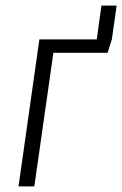

<svg xmlns="http://www.w3.org/2000/svg" viewBox="-20 -663 435 683"><path d="M340.8 -643.1H395L377.9 -522.9L362.8 -475.1H169.9L102.1 0H45.9L120.1 -522.9H324.2Z"/></svg>

Font: Fira Sans Compressed Light
Style: Italic
Weight: 300
Width: 3
Italic angle: -8°
Designer: Carrois Corporate & Edenspiekermann AG
Foundry: Carrois Corporate GbR & Edenspiekermann AG
Version: Version 4.203;PS 004.203;hotconv 1.0.88;makeotf.lib2.5.64775